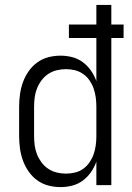

<svg xmlns="http://www.w3.org/2000/svg" viewBox="-20 -755 540 783"><path d="M227 8Q201 8 176.5 1.5Q152 -5 131.5 -20Q111 -35 96.5 -56Q82 -77 73.5 -100.5Q65 -124 61.5 -149.5Q58 -175 58 -200V-320Q58 -345 61.5 -370.5Q65 -396 73.5 -419.5Q82 -443 96.5 -464Q111 -485 131.5 -500Q152 -515 176.5 -521.5Q201 -528 227 -528Q251 -528 274.5 -522Q298 -516 317.5 -501.5Q337 -487 351 -467Q365 -447 373 -424V-600H261V-655H373V-735H434V-655H484V-600H434V0H373V-96Q365 -73 351 -53Q337 -33 317.5 -18.5Q298 -4 274.5 2Q251 8 227 8ZM249 -47Q268 -47 286.5 -51.5Q305 -56 320 -67Q335 -78 345.5 -93.5Q356 -109 362 -126.5Q368 -144 370.5 -162.5Q373 -181 373 -200V-320Q373 -339 370.5 -357.5Q368 -376 362 -393.5Q356 -411 345.5 -426.5Q335 -442 319.5 -453Q304 -464 286 -468.5Q268 -473 249 -473Q230 -473 211.5 -468.5Q193 -464 177 -453.5Q161 -443 149.5 -427.5Q138 -412 131 -394.5Q124 -377 121.5 -358Q119 -339 119 -320V-200Q119 -181 121.5 -162Q124 -143 131 -125.5Q138 -108 149.5 -92.5Q161 -77 177 -66.5Q193 -56 211.5 -51.5Q230 -47 249 -47Z"/></svg>

Font: Iosevka Curly Light
Style: Regular
Weight: 300
Monospace: yes
Designer: Belleve Invis
Foundry: Belleve Invis
Version: Version 22.1.2; ttfautohint (v1.8.4)